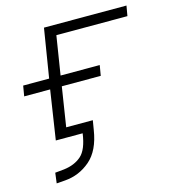

<svg xmlns="http://www.w3.org/2000/svg" viewBox="-102 -576 755 843"><g transform="rotate(-15 275.0 -154.5)"><path d="M52 183 58 136 99 132Q148 126 178.5 99Q209 72 219 0H97L131 -223H13L21 -270H139L175 -492H550L542 -446H219L191 -270H369L361 -223H184L156 -44H277L270 -2Q256 89 206 132Q156 175 91 180Z"/></g></svg>

Font: Nunito Sans 7pt SemiExpanded ExtraLight
Style: Italic
Weight: 250
Width: 6
Italic angle: -9°
Designer: Vernon Adams
Foundry: Vernon Adams
Version: Version 3.101;gftools[0.9.27]